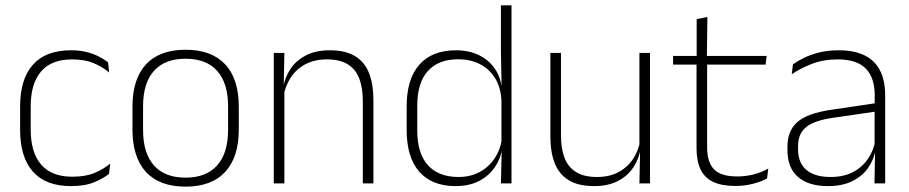

<svg xmlns="http://www.w3.org/2000/svg" viewBox="-20 -684 3389 716"><path d="M245 10Q150 10 102.5 -44.2Q55 -98.5 55 -199.5V-287.5Q55 -388.5 102.5 -442.5Q150 -496.5 245 -496.5Q278.5 -496.5 304.8 -489.5Q331 -482.5 350.5 -472.2Q370 -462 383 -451.5L387 -413.5Q363.5 -434 330 -448.2Q296.5 -462.5 248.5 -462.5Q172 -462.5 133.2 -417.5Q94.5 -372.5 94.5 -287V-200.5Q94.5 -116 133.2 -70.5Q172 -25 250 -25Q299.5 -25 333.5 -39.5Q367.5 -54 391 -74L386.5 -35.5Q366 -19 331.5 -4.5Q297 10 245 10Z M672 12Q574.5 12 524.2 -43Q474 -98 474 -201V-286.5Q474 -389.5 524.5 -444Q575 -498.5 672 -498.5Q769 -498.5 819.8 -444Q870.5 -389.5 870.5 -286.5V-201Q870.5 -98 819.8 -43Q769 12 672 12ZM672 -21.5Q749 -21.5 789.8 -67.2Q830.5 -113 830.5 -199.5V-288Q830.5 -374 790 -419.5Q749.5 -465 672 -465Q594.5 -465 554 -419.5Q513.5 -374 513.5 -288V-199.5Q513.5 -113 554 -67.2Q594.5 -21.5 672 -21.5Z M1333 0V-308Q1333 -356 1320 -390.5Q1307 -425 1277.5 -443.8Q1248 -462.5 1198.5 -462.5Q1153 -462.5 1119 -444.5Q1085 -426.5 1064.5 -395.2Q1044 -364 1037 -324L1026 -356H1036Q1041.5 -394 1062.5 -426Q1083.5 -458 1120.5 -477.2Q1157.5 -496.5 1209.5 -496.5Q1269 -496.5 1304.8 -474.2Q1340.5 -452 1356.5 -410.8Q1372.5 -369.5 1372.5 -311.5V0ZM1001 0V-486.5H1040.5L1038 -362.5L1040.5 -361V0Z M1679 10Q1590.5 10 1543.5 -43.8Q1496.5 -97.5 1496.5 -199V-287.5Q1496.5 -389 1543.8 -442.8Q1591 -496.5 1681 -496.5Q1729.5 -496.5 1767.2 -477.8Q1805 -459 1827.2 -425.2Q1849.5 -391.5 1852 -345.5H1865L1850 -309.5Q1847 -360.5 1825 -394.5Q1803 -428.5 1767.8 -445.8Q1732.5 -463 1689 -463Q1615 -463 1575.5 -419Q1536 -375 1536 -290V-197.5Q1536 -112.5 1575.5 -68.2Q1615 -24 1690 -24Q1733.5 -24 1767.2 -41.8Q1801 -59.5 1823 -91.2Q1845 -123 1851.5 -164.5L1864.5 -132.5H1853Q1847.5 -93 1825.5 -60.8Q1803.5 -28.5 1766.8 -9.2Q1730 10 1679 10ZM1848 0 1851 -126.5 1850 -140V-347L1850.5 -359L1848 -497.5V-664H1887.5V0Z M2072 -486.5V-178.5Q2072 -130.5 2085 -96Q2098 -61.5 2127.5 -42.8Q2157 -24 2206.5 -24Q2252.5 -24 2286.2 -42Q2320 -60 2340.8 -91.2Q2361.5 -122.5 2368 -162.5L2379 -130.5H2369Q2363.5 -93 2342.5 -60.8Q2321.5 -28.5 2284.8 -9.2Q2248 10 2195.5 10Q2136.5 10 2100.5 -12.2Q2064.5 -34.5 2048.5 -75.8Q2032.5 -117 2032.5 -175V-486.5ZM2404 -486.5V0H2364.5L2367 -123.5L2364.5 -125.5V-486.5Z M2722.5 9.5Q2671 9.5 2639.2 -5.8Q2607.5 -21 2592.5 -52.2Q2577.5 -83.5 2577.5 -130.5V-459H2617V-134.5Q2617 -79 2642.8 -52.5Q2668.5 -26 2729.5 -26Q2760 -26 2789.2 -33.2Q2818.5 -40.5 2845 -55.5L2840.5 -18.5Q2817.5 -6 2786.2 1.8Q2755 9.5 2722.5 9.5ZM2490 -443V-475.5H2839L2835 -443ZM2578 -469.5V-612.5L2618 -621L2616 -469.5Z M3241 0 3243.5 -125 3241.5 -131.5V-290L3242 -328Q3242 -394.5 3208.5 -428.5Q3175 -462.5 3104 -462.5Q3050 -462.5 3006.8 -445.5Q2963.5 -428.5 2932.5 -407L2937 -444Q2953.5 -456 2978.2 -468.2Q3003 -480.5 3035.5 -488.5Q3068 -496.5 3108.5 -496.5Q3153.5 -496.5 3186.2 -485Q3219 -473.5 3240 -451.8Q3261 -430 3271 -399Q3281 -368 3281 -328.5V0ZM3067.5 10Q2995 10 2955.8 -24.2Q2916.5 -58.5 2916.5 -124V-136.5Q2916.5 -197.5 2954.5 -229.8Q2992.5 -262 3079.5 -274.5L3251 -300L3253 -269L3085 -244.5Q3016.5 -234.5 2986.2 -210Q2956 -185.5 2956 -138.5V-128Q2956 -77 2987 -50.5Q3018 -24 3077.5 -24Q3126 -24 3160.8 -42.2Q3195.5 -60.5 3216.8 -91.8Q3238 -123 3244.5 -162L3255 -131H3246Q3241 -94 3220 -61.8Q3199 -29.5 3161 -9.8Q3123 10 3067.5 10Z"/></svg>

Font: Anek Bangla Medium ExtraLight
Style: Regular
Weight: 250
Version: Version 1.003